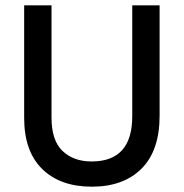

<svg xmlns="http://www.w3.org/2000/svg" viewBox="-20 -694 692 723"><path d="M581 -258Q581 -127 513 -59Q445 9 326 9Q207 9 139 -57.5Q71 -124 71 -250V-674H174V-251Q174 -165 215.5 -125.5Q257 -86 325 -86Q478 -86 478 -256V-674H581Z"/></svg>

Font: Hind Guntur Medium
Style: Regular
Weight: 500
Designer: Manushi Parikh, Hitesh Malaviya
Foundry: Indian Type Foundry
Version: Version 1.000;PS 1.0;hotconv 1.0.86;makeotf.lib2.5.63406; tt